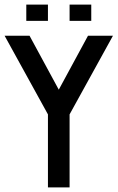

<svg xmlns="http://www.w3.org/2000/svg" viewBox="-20 -811 509 831"><path d="M468.8 -656.2 281.2 -315.9V0H187.5V-315.9L0 -656.2H107.9L234.4 -422.9L360.8 -656.2ZM93.8 -720.7V-791H187.5V-720.7ZM281.2 -720.7V-791H375V-720.7Z"/></svg>

Font: Lambda
Style: Regular
Weight: 400
Designer: GGBotNet
Version: 0.22